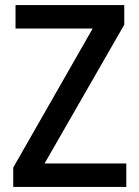

<svg xmlns="http://www.w3.org/2000/svg" viewBox="-20 -734 546 754"><path d="M476 0V-92H155L468 -637V-714H41V-622H344L32 -76V0Z"/></svg>

Font: Noto Sans Lao Looped SemiCondensed Medium
Style: Regular
Weight: 500
Width: 4
Designer: Mark Frömberg, Ben Mitchell
Foundry: The Fontpad Ltd
Version: Version 1.002